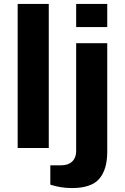

<svg xmlns="http://www.w3.org/2000/svg" viewBox="-20 -744 626 965"><path d="M68.8 0V-724.1H225.1V0ZM362.8 -607.9V-724.1H519V-607.9ZM341.8 201.2Q285.2 201.2 232.9 184.1V86.9H287.1Q323.2 86.9 343 67.6Q362.8 48.3 362.8 15.1V-526.9H519V18.1Q519 108.4 478.8 154.8Q438.5 201.2 341.8 201.2Z"/></svg>

Font: Archivo Expanded
Style: Bold
Weight: 700
Width: 7
Designer: Hector Gatti
Foundry: Omnibus-Type
Version: Version 2.001